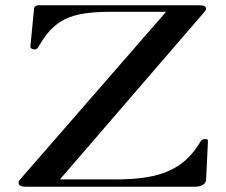

<svg xmlns="http://www.w3.org/2000/svg" viewBox="-20 -707 856 727"><path d="M77.2 0H719.8C739.6 0 759.4 -8.9 760.4 -25.7L767.3 -171.3C767.3 -177.2 767.3 -180.2 757.4 -180.2C746.5 -180.2 742.6 -177.2 739.6 -171.3C678.2 -69.3 595 -27.7 418.8 -27.7H206.9L754.5 -662.4C758.4 -667.3 760.4 -671.3 760.4 -674.3C760.4 -683.2 750.5 -687.1 732.7 -687.1H125.7C115.8 -687.1 108.9 -681.2 108.9 -674.3L95 -529.7C95 -524.8 101 -519.8 111.9 -519.8C119.8 -519.8 121.8 -524.8 125.7 -529.7C184.2 -630.7 240.6 -662.4 402 -662.4H608.9L54.5 -25.7C50.5 -21.8 50.5 -16.8 50.5 -13.9C50.5 -5.9 59.4 0 77.2 0Z"/></svg>

Font: Biblismive
Style: Regular
Weight: 400
Designer: Susan Drake
Foundry: Susan Drake
Version: Version 1.0; ttfautohint (v1.8.4.7-5d5b)